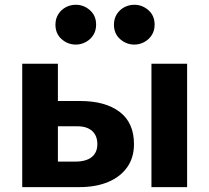

<svg xmlns="http://www.w3.org/2000/svg" viewBox="-20 -766 857 786"><path d="M71 0V-505H217V-104.5H288.5Q332.5 -104.5 355.5 -123Q378.5 -141.5 378.5 -176Q378.5 -210.5 357.2 -229.8Q336 -249 297 -249H201V-352.5H308.5Q411 -352.5 469.8 -308Q528.5 -263.5 528.5 -176Q528.5 -121 501 -81.8Q473.5 -42.5 423.2 -21.2Q373 0 305 0ZM600 0V-505H746V0ZM290.5 -583.5Q257.5 -583.5 232.2 -605.8Q207 -628 207 -665Q207 -689.5 218.8 -708Q230.5 -726.5 249.5 -736.5Q268.5 -746.5 290.5 -746.5Q323 -746.5 348.2 -724.2Q373.5 -702 373.5 -665Q373.5 -640.5 361.8 -622.2Q350 -604 331 -593.8Q312 -583.5 290.5 -583.5ZM530 -583.5Q497 -583.5 471.8 -605.8Q446.5 -628 446.5 -665Q446.5 -689.5 458.2 -708Q470 -726.5 489 -736.5Q508 -746.5 530 -746.5Q562.5 -746.5 587.8 -724.2Q613 -702 613 -665Q613 -640.5 601.2 -622.2Q589.5 -604 570.5 -593.8Q551.5 -583.5 530 -583.5Z"/></svg>

Font: Geologica Cursive SemiBold
Style: Regular
Weight: 600
Designer: Sindre Bremnes, Frode Helland
Foundry: Monokrom Skriftforlag AS
Version: Version 1.010;gftools[0.9.28]